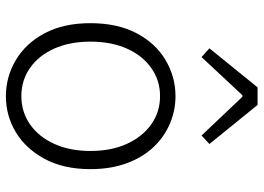

<svg xmlns="http://www.w3.org/2000/svg" viewBox="-138 -720 871 634"><g transform="rotate(90 297.0 -402.5)"><path d="M297 13Q233 13 177.5 -20Q122 -53 89 -115.5Q56 -178 56 -266Q56 -355 89 -418Q122 -481 177.5 -514Q233 -547 297 -547Q345 -547 389 -528Q433 -509 466.5 -473Q500 -437 519 -384.5Q538 -332 538 -266Q538 -178 504.5 -115.5Q471 -53 416.5 -20Q362 13 297 13ZM297 -38Q349 -38 390 -66.5Q431 -95 454.5 -146.5Q478 -198 478 -266Q478 -335 454.5 -386.5Q431 -438 390 -467Q349 -496 297 -496Q245 -496 204 -467Q163 -438 140 -386.5Q117 -335 117 -266Q117 -198 140 -146.5Q163 -95 204 -66.5Q245 -38 297 -38ZM139 -659 268 -818H326L455 -659L427 -633L299 -768H294L168 -633Z"/></g></svg>

Font: Noto Sans TC Thin Light
Style: Regular
Weight: 300
Version: Version 2.004-H2;hotconv 1.0.118;makeotfexe 2.5.65603